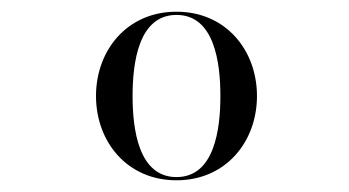

<svg xmlns="http://www.w3.org/2000/svg" viewBox="-20 -783 596 328"><path d="M144 -619C144 -541 197 -475 281.5 -475C366 -475 419 -541 419 -619C419 -697 366 -763 281.5 -763C197 -763 144 -697 144 -619ZM206.5 -619C206.5 -675.5 216.5 -757.5 281.5 -757.5C346.5 -757.5 356.5 -675.5 356.5 -619C356.5 -562.5 346.5 -480.5 281.5 -480.5C216.5 -480.5 206.5 -562.5 206.5 -619Z"/></svg>

Font: Bodoni* 24
Style: Regular
Weight: 400
Version: Version 2.3